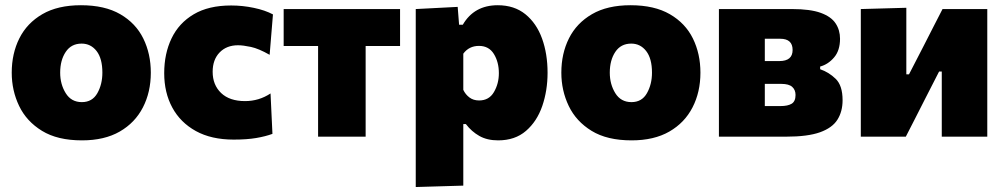

<svg xmlns="http://www.w3.org/2000/svg" viewBox="-20 -536 3938 753"><path d="M301.5 14.5Q205.5 14.5 144.8 -22.8Q84 -60 55 -120.5Q26 -181 26 -251Q26 -326 56 -385.8Q86 -445.5 146.2 -480.5Q206.5 -515.5 297.5 -515.5Q391 -515.5 451.8 -480.2Q512.5 -445 542 -385Q571.5 -325 571.5 -251Q571.5 -175 540.5 -114.8Q509.5 -54.5 449.5 -20Q389.5 14.5 301.5 14.5ZM301 -135.5Q342 -135.5 361.8 -170.5Q381.5 -205.5 381.5 -251Q381.5 -306.5 358.8 -335.8Q336 -365 300 -365Q259.5 -365 237.8 -332.5Q216 -300 216 -251Q216 -205.5 237.8 -170.5Q259.5 -135.5 301 -135.5Z M896.5 11.5Q809 11.5 748.2 -22Q687.5 -55.5 655.8 -114Q624 -172.5 624 -249Q624 -325.5 652.8 -385.5Q681.5 -445.5 739.8 -480Q798 -514.5 886.5 -514.5Q931.5 -514.5 975.5 -505.2Q1019.5 -496 1050.5 -479.5L1037.5 -321Q994.5 -345.5 964 -352Q933.5 -358.5 913.5 -358.5Q868.5 -358.5 841.2 -330.2Q814 -302 814 -254.5Q814 -203 847.2 -171.2Q880.5 -139.5 941 -139.5Q995.5 -139.5 1041 -169.5L1048.5 -11Q1021.5 -1 985 5.2Q948.5 11.5 896.5 11.5Z M1227.5 0V-355.5H1092.5V-500.5H1549V-355.5H1414V0Z M1610.5 197.5V-500.5L1775 -509L1780.5 -439H1795Q1839.5 -515.5 1932 -515.5Q1997 -515.5 2040.5 -480.2Q2084 -445 2105.8 -385Q2127.5 -325 2127.5 -250.5Q2127.5 -181 2106.8 -120.5Q2086 -60 2043 -22.8Q2000 14.5 1933.5 14.5Q1890.5 14.5 1860 -2.8Q1829.5 -20 1807 -49.5H1797V192ZM1859 -142Q1898 -142 1917.2 -175Q1936.5 -208 1936.5 -249Q1936.5 -292.5 1917 -324.2Q1897.5 -356 1858.5 -356Q1819.5 -356 1797 -325.5V-183.5Q1805.5 -165.5 1821 -153.8Q1836.5 -142 1859 -142Z M2457 14.5Q2361 14.5 2300.2 -22.8Q2239.5 -60 2210.5 -120.5Q2181.5 -181 2181.5 -251Q2181.5 -326 2211.5 -385.8Q2241.5 -445.5 2301.8 -480.5Q2362 -515.5 2453 -515.5Q2546.5 -515.5 2607.2 -480.2Q2668 -445 2697.5 -385Q2727 -325 2727 -251Q2727 -175 2696 -114.8Q2665 -54.5 2605 -20Q2545 14.5 2457 14.5ZM2456.5 -135.5Q2497.5 -135.5 2517.2 -170.5Q2537 -205.5 2537 -251Q2537 -306.5 2514.2 -335.8Q2491.5 -365 2455.5 -365Q2415 -365 2393.2 -332.5Q2371.5 -300 2371.5 -251Q2371.5 -205.5 2393.2 -170.5Q2415 -135.5 2456.5 -135.5Z M2799.5 0V-500.5H3086Q3158 -500.5 3199 -485.5Q3240 -470.5 3257.2 -444.2Q3274.5 -418 3274.5 -384Q3274.5 -338 3251.2 -310.8Q3228 -283.5 3196.5 -275V-264.5Q3230.5 -253 3257.5 -226.8Q3284.5 -200.5 3284.5 -143Q3284.5 -98.5 3264.2 -66.5Q3244 -34.5 3195.8 -17.2Q3147.5 0 3063 0ZM3040 -384H2979.5V-296.5H3036.5Q3088.5 -296.5 3088.5 -340Q3088.5 -384 3040 -384ZM2979.5 -120H3041Q3069.5 -120 3084.8 -129.2Q3100 -138.5 3100 -163.5Q3100 -183.5 3087 -195.2Q3074 -207 3044.5 -207H2979.5Z M3356 0V-500.5L3534.5 -505.5V-244.5H3545L3602.5 -356Q3621 -392 3639.5 -428.5Q3658 -465 3676.5 -500.5H3852V0H3673.5V-255.5H3663L3607 -146Q3588.5 -109.5 3569.8 -72.8Q3551 -36 3532.5 0Z"/></svg>

Font: Commissioner ExtraBold
Style: Regular
Weight: 800
Designer: Kostas Bartsokas
Foundry: Kostas Bartsokas
Version: Version 1.000; ttfautohint (v1.8.3)